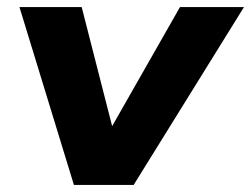

<svg xmlns="http://www.w3.org/2000/svg" viewBox="-20 -523 710 543"><path d="M189 0 35 -503H211L299 -159H293L489 -503H670L358 0Z"/></svg>

Font: Nunito Sans 7pt SemiExpanded ExtraBold
Style: Italic
Weight: 800
Width: 6
Italic angle: -9°
Designer: Vernon Adams
Foundry: Vernon Adams
Version: Version 3.101;gftools[0.9.27]